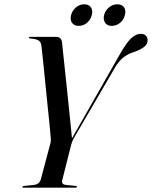

<svg xmlns="http://www.w3.org/2000/svg" viewBox="-20 -871 705 891"><path d="M337.5 -4.5Q337.5 0 328 0H89.5Q84 0 84 -4Q84 -7.5 91.5 -8L135 -12.5Q151 -14 159 -21.5Q167 -29 169.5 -39L213.5 -204.5Q216.5 -214.5 216 -223Q215.5 -231.5 214.5 -242Q214 -249.5 211 -281Q208 -312.5 203.2 -358Q198.5 -403.5 193.5 -453.2Q188.5 -503 184 -547.8Q179.5 -592.5 176.2 -623Q173 -653.5 172 -659.5Q170 -675.5 159.8 -682.8Q149.5 -690 120 -692.5Q114 -693 114 -696.5Q114 -700 119.5 -700H241Q264.5 -700 268 -674Q268.5 -667 271.8 -636Q275 -605 280 -559.5Q285 -514 290.2 -462.5Q295.5 -411 300.5 -363Q305.5 -315 309.2 -279Q313 -243 314 -229L531.5 -611Q564.5 -670 587.2 -692Q610 -714 633.5 -714Q648.5 -714 656.8 -705.5Q665 -697 665 -684.5Q664.5 -666 649 -653.5Q633.5 -641 604 -630.5Q574 -621.5 552 -604Q530 -586.5 511 -553L321 -227Q317 -219.5 314.8 -213.2Q312.5 -207 310.5 -200L269 -35.5Q266.5 -25.5 270.2 -19.8Q274 -14 288 -12.5L329 -8.5Q337.5 -7.5 337.5 -4.5ZM345.5 -751Q324 -751 314.2 -765.2Q304.5 -779.5 310 -801Q315.5 -822.5 332.5 -836.8Q349.5 -851 371 -851Q392.5 -851 402 -836.8Q411.5 -822.5 406 -801Q400.5 -779.5 383.8 -765.2Q367 -751 345.5 -751ZM498.5 -751Q477.5 -751 467.8 -765.2Q458 -779.5 463 -801Q468.5 -822.5 485.8 -836.8Q503 -851 524 -851Q546 -851 555.8 -836.8Q565.5 -822.5 559.5 -801Q554.5 -779.5 537.5 -765.2Q520.5 -751 498.5 -751Z"/></svg>

Font: Fraunces 144pt S000
Style: Italic
Weight: 400
Italic angle: -16°
Version: Version 1.000; ttfautohint (v1.8.3)